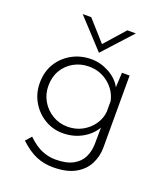

<svg xmlns="http://www.w3.org/2000/svg" viewBox="-145 -705 854 994"><g transform="rotate(20 282.0 -208.0)"><path d="M263 191Q214 191 171 173Q128 155 81 111L109 79Q152 120 189 134.5Q226 149 261 149Q322 149 358 129.5Q394 110 410 77.5Q426 45 427 5L428 -87Q403 -44 355.5 -18Q308 8 251 8Q196 8 150.5 -19.5Q105 -47 78 -93.5Q51 -140 51 -197Q51 -258 79 -304Q107 -350 155 -376.5Q203 -403 261 -403Q312 -403 359 -377.5Q406 -352 429 -310L433 -391H475V6Q475 54 453.5 96.5Q432 139 385.5 165Q339 191 263 191ZM98 -198Q98 -152 120 -114.5Q142 -77 179.5 -54.5Q217 -32 263 -32Q307 -32 343 -51.5Q379 -71 402 -104Q425 -137 428 -175V-233Q416 -289 370 -326Q324 -363 263 -363Q217 -363 179.5 -342Q142 -321 120 -284Q98 -247 98 -198ZM185 -607 285 -495 384 -607H431L286 -448H285L138 -607Z"/></g></svg>

Font: Synthetic Light
Style: Regular
Weight: 300
Designer: Santiago Orozco
Foundry: Typemade
Version: Version 2.000; ttfautohint (v1.8.4.7-5d5b)